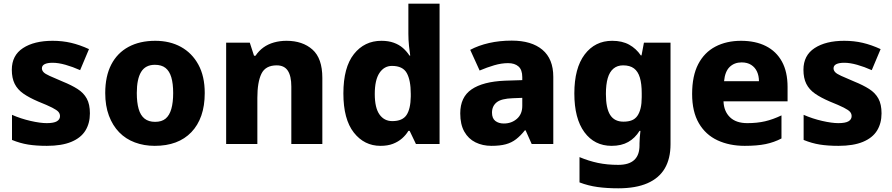

<svg xmlns="http://www.w3.org/2000/svg" viewBox="-20 -780 4834 1040"><path d="M467 -166Q467 -112 442.5 -72.5Q418 -33 366 -11.5Q314 10 234 10Q176 10 132.5 3Q89 -4 45 -22V-158Q93 -137 145.5 -125Q198 -113 233 -113Q271 -113 288 -123Q305 -133 305 -151Q305 -164 296.5 -174Q288 -184 262.5 -197Q237 -210 187 -230Q138 -251 106.5 -273Q75 -295 59.5 -326Q44 -357 44 -402Q44 -480 104.5 -519.5Q165 -559 265 -559Q318 -559 365 -548Q412 -537 462 -514L414 -400Q374 -418 335 -429Q296 -440 265 -440Q237 -440 222 -432.5Q207 -425 207 -410Q207 -399 215.5 -389.5Q224 -380 248.5 -369Q273 -358 320 -338Q367 -319 400 -298Q433 -277 450 -246Q467 -215 467 -166Z M1089 -276Q1089 -207 1070.5 -154Q1052 -101 1016.5 -64Q981 -27 931.5 -8.5Q882 10 818 10Q760 10 710.5 -8.5Q661 -27 625.5 -63.5Q590 -100 570 -153.5Q550 -207 550 -276Q550 -367 582.5 -430Q615 -493 676 -526Q737 -559 821 -559Q900 -559 960 -526Q1020 -493 1054.5 -430Q1089 -367 1089 -276ZM721 -276Q721 -225 731 -190Q741 -155 763 -137.5Q785 -120 820 -120Q856 -120 877 -137.5Q898 -155 908 -190Q918 -225 918 -276Q918 -327 908 -361Q898 -395 876.5 -412Q855 -429 819 -429Q768 -429 744.5 -390.5Q721 -352 721 -276Z M1532 -559Q1619 -559 1672.5 -511.5Q1726 -464 1726 -358V0H1558V-311Q1558 -368 1539 -397Q1520 -426 1479 -426Q1418 -426 1396 -380.5Q1374 -335 1374 -250V0H1205V-549H1333L1356 -478H1364Q1382 -505 1407 -523Q1432 -541 1464 -550Q1496 -559 1532 -559Z M2041 10Q1953 10 1896.5 -62Q1840 -134 1840 -274Q1840 -415 1897 -487Q1954 -559 2046 -559Q2084 -559 2113 -548.5Q2142 -538 2162.5 -520Q2183 -502 2198 -479H2202Q2199 -497 2195.5 -530.5Q2192 -564 2192 -597V-760H2361V0H2233L2199 -71H2192Q2179 -49 2158 -30.5Q2137 -12 2108.5 -1Q2080 10 2041 10ZM2105 -124Q2160 -124 2182 -157Q2204 -190 2205 -257V-272Q2205 -345 2183.5 -384Q2162 -423 2103 -423Q2061 -423 2035.5 -385Q2010 -347 2010 -271Q2010 -196 2035.5 -160Q2061 -124 2105 -124Z M2752 -560Q2859 -560 2918 -510.5Q2977 -461 2977 -364V0H2860L2827 -74H2823Q2800 -45 2775.5 -26Q2751 -7 2719.5 1.5Q2688 10 2642 10Q2594 10 2555.5 -9Q2517 -28 2495 -67Q2473 -106 2473 -166Q2473 -254 2534.5 -296Q2596 -338 2715 -343L2809 -346V-362Q2809 -402 2788.5 -420Q2768 -438 2732 -438Q2696 -438 2657 -426.5Q2618 -415 2578 -398L2527 -510Q2572 -534 2629 -547Q2686 -560 2752 -560ZM2758 -248Q2695 -246 2670 -225.5Q2645 -205 2645 -170Q2645 -139 2663 -125Q2681 -111 2709 -111Q2751 -111 2780 -136.5Q2809 -162 2809 -206V-250Z M3296 -559Q3350 -559 3388 -538Q3426 -517 3451 -480H3455L3468 -549H3612V1Q3612 79 3581 132Q3550 185 3487 212.5Q3424 240 3329 240Q3267 240 3216.5 233Q3166 226 3119 208V71Q3169 92 3219 102.5Q3269 113 3329 113Q3387 113 3415.5 86.5Q3444 60 3444 8V-3Q3444 -18 3445.5 -36Q3447 -54 3449 -71H3444Q3420 -32 3383 -11Q3346 10 3293 10Q3200 10 3145.5 -64Q3091 -138 3091 -274Q3091 -411 3147 -485Q3203 -559 3296 -559ZM3355 -426Q3324 -426 3303 -408.5Q3282 -391 3272 -357Q3262 -323 3262 -271Q3262 -194 3285 -157.5Q3308 -121 3357 -121Q3384 -121 3402.5 -128.5Q3421 -136 3432.5 -152.5Q3444 -169 3450 -194Q3456 -219 3456 -254V-275Q3456 -326 3446 -359.5Q3436 -393 3414 -409.5Q3392 -426 3355 -426Z M3994 -559Q4072 -559 4128.5 -530.5Q4185 -502 4215.5 -446.5Q4246 -391 4246 -309V-231H3899Q3901 -177 3934 -145Q3967 -113 4028 -113Q4081 -113 4124 -123Q4167 -133 4213 -155V-30Q4173 -9 4127 0.5Q4081 10 4014 10Q3931 10 3866.5 -20Q3802 -50 3765.5 -112.5Q3729 -175 3729 -271Q3729 -369 3762 -432.5Q3795 -496 3855 -527.5Q3915 -559 3994 -559ZM3997 -442Q3958 -442 3932.5 -417.5Q3907 -393 3902 -340H4091Q4091 -369 4080.5 -392Q4070 -415 4049 -428.5Q4028 -442 3997 -442Z M4755 -166Q4755 -112 4730.5 -72.5Q4706 -33 4654 -11.5Q4602 10 4522 10Q4464 10 4420.5 3Q4377 -4 4333 -22V-158Q4381 -137 4433.5 -125Q4486 -113 4521 -113Q4559 -113 4576 -123Q4593 -133 4593 -151Q4593 -164 4584.5 -174Q4576 -184 4550.5 -197Q4525 -210 4475 -230Q4426 -251 4394.5 -273Q4363 -295 4347.5 -326Q4332 -357 4332 -402Q4332 -480 4392.5 -519.5Q4453 -559 4553 -559Q4606 -559 4653 -548Q4700 -537 4750 -514L4702 -400Q4662 -418 4623 -429Q4584 -440 4553 -440Q4525 -440 4510 -432.5Q4495 -425 4495 -410Q4495 -399 4503.5 -389.5Q4512 -380 4536.5 -369Q4561 -358 4608 -338Q4655 -319 4688 -298Q4721 -277 4738 -246Q4755 -215 4755 -166Z"/></svg>

Font: Noto Sans Hebrew ExtraBold
Style: Regular
Weight: 800
Designer: Monotype Design Team
Foundry: Monotype Imaging Inc.
Version: Version 2.003